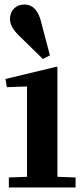

<svg xmlns="http://www.w3.org/2000/svg" viewBox="-20 -826 359 846"><path d="M229 -532 233 -530V-47L313 -44V0H19V-44L99 -47V-443L97 -445L10 -442L4 -478ZM24 -742Q24 -770 41.5 -788Q59 -806 87 -806Q145 -806 163 -722L200 -582L169 -566L73 -660Q48 -683 36 -702.5Q24 -722 24 -742Z"/></svg>

Font: Minipax
Style: Bold
Weight: 600
Designer: Raphaël Ronot, Igor Stepanchenko (Cyrillic)
Foundry: steppetype
Version: Version 1.002